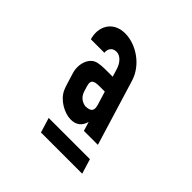

<svg xmlns="http://www.w3.org/2000/svg" viewBox="-115 -773 573 573"><g transform="rotate(45 172.0 -486.5)"><path d="M41.2 -595H98.2C96.3 -608.4 103.2 -623 121.6 -623C138.7 -623 152.7 -606.3 158.6 -587L166.2 -562H133.2C123.9 -562 114.8 -561.2 106 -559.5C75.8 -553.8 65.5 -515.3 74.5 -486L84.6 -453C87 -445 89.4 -438.2 91.8 -432.5C104.6 -402.5 141.6 -383 168 -383C190.6 -383 204.9 -394 210.9 -416L219.7 -387H278.7L215.2 -595C199.6 -645.8 147.2 -680 101.2 -680C49.1 -680 28.4 -636.6 41.2 -595ZM132.5 -293H306.5L292.1 -340H118.1ZM158.9 -514H180.9L193.8 -472C199.2 -454.1 196.7 -442 169.9 -442C152.9 -445.3 141.9 -455.3 136.8 -472L132.2 -487C125.5 -508.9 134.3 -514 158.9 -514Z"/></g></svg>

Font: Din Kursivschrift
Style: LeftEng
Weight: 400
Version: Version 1.089